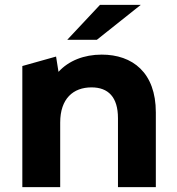

<svg xmlns="http://www.w3.org/2000/svg" viewBox="-20 -771 731 791"><path d="M560 -751H392L257 -607H379ZM399 -546C326 -546 263 -521 221 -475L211 -538L72 -499V0H228V-266C228 -365 282 -411 357 -411C426 -411 466 -371 466 -284V0H622V-308C622 -472 526 -546 399 -546Z"/></svg>

Font: Talent SemiBold
Style: Bold
Weight: 700
Designer: Mike Powis
Version: Version 1.001;hotconv 1.0.109;makeotfexe 2.5.65596